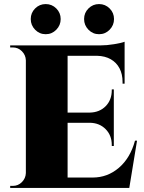

<svg xmlns="http://www.w3.org/2000/svg" viewBox="-20 -923 706 943"><path d="M256.5 -777Q235 -755 204.5 -755Q174 -755 152.5 -777Q131 -799 131 -829.5Q131 -860 152.5 -881.5Q174 -903 204.5 -903Q235 -903 256.5 -881.5Q278 -860 278 -829.5Q278 -799 256.5 -777ZM518.5 -777Q497 -755 466.5 -755Q436 -755 414.5 -777Q393 -799 393 -829.5Q393 -860 414.5 -881.5Q436 -903 466.5 -903Q497 -903 518.5 -881.5Q540 -860 540 -829.5Q540 -799 518.5 -777ZM643 -232H653L615 0H30V-10H43Q69 -10 87.5 -28.5Q106 -47 107 -73V-627Q106 -653 87.5 -671.5Q69 -690 43 -690H30V-700H473Q504 -700 540.5 -706Q577 -712 592 -718V-512H582V-520Q582 -559 567 -587.5Q552 -616 524 -632Q496 -648 457 -649H312V-370H421Q469 -371 499 -401.5Q529 -432 529 -480V-484H539V-206H529V-211Q529 -258 499 -288.5Q469 -319 422 -320H312V-51H435Q508 -51 564 -99Q620 -147 643 -232Z"/></svg>

Font: Cinzel Decorative Black
Style: Regular
Weight: 900
Designer: Natanael Gama
Version: Version 1.001;PS 001.001;hotconv 1.0.56;makeotf.lib2.0.21325